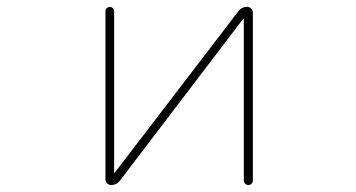

<svg xmlns="http://www.w3.org/2000/svg" viewBox="-20 -564 1040 561"><path d="M692.4 -36.1V-507.8Q692.4 -508.8 691.4 -509.3Q690.4 -509.8 690.4 -508.8L331.1 -37.1Q321.3 -23.4 304.7 -23.4Q297.9 -23.4 293 -28.3Q288.1 -33.2 288.1 -40V-531.2Q288.1 -536.1 292 -540Q295.9 -543.9 300.8 -543.9Q305.7 -543.9 309.6 -540Q313.5 -536.1 313.5 -531.2V-60.5Q313.5 -59.6 314.5 -59.1Q315.4 -58.6 315.4 -59.6L675.8 -530.3Q685.5 -543.9 702.1 -543.9Q709 -543.9 713.9 -539.1Q718.8 -534.2 718.8 -527.3V-36.1Q718.8 -31.2 714.8 -27.3Q710.9 -23.4 705.6 -23.4Q700.2 -23.4 696.3 -27.3Q692.4 -31.2 692.4 -36.1Z"/></svg>

Font: Rounded-L Mgen+ 2m thin
Style: Regular
Weight: 100
Designer: [Source Han Sans]
Ryoko NISHIZUKA  (kana & ideographs); Paul D. Hunt (Latin, Greek & Cyrillic); Wenlong ZHANG  (bopomofo
Version: Version 1.059.20150602